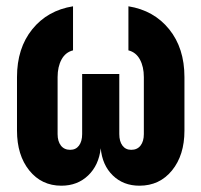

<svg xmlns="http://www.w3.org/2000/svg" viewBox="-20 -580 640 610"><path d="M175 10Q112 10 73 -38.5Q34 -87 34 -165V-335Q34 -427 82.5 -487Q131 -547 212 -560V-420Q188 -414 175.5 -391Q163 -368 163 -335V-154Q163 -131 173.5 -117.5Q184 -104 203 -104Q221 -104 231 -117.5Q241 -131 241 -154V-345H359V-154Q359 -131 369 -117.5Q379 -104 397 -104Q416 -104 426.5 -117.5Q437 -131 437 -154V-335Q437 -368 424.5 -391Q412 -414 388 -420V-560Q469 -547 517.5 -487Q566 -427 566 -335V-165Q566 -87 526.5 -38.5Q487 10 423 10Q372 10 338.5 -22.5Q305 -55 300 -109Q294 -55 260 -22.5Q226 10 175 10Z"/></svg>

Font: JetBrains Mono NL ExtraBold
Style: Regular
Weight: 800
Designer: Philipp Nurullin, Konstantin Bulenkov
Foundry: JetBrains
Version: Version 2.304; ttfautohint (v1.8.4.7-5d5b)